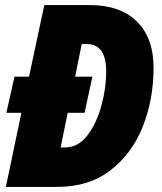

<svg xmlns="http://www.w3.org/2000/svg" viewBox="-20 -734 635 754"><path d="M205 0Q329 0 413.5 -65Q498 -130 540.5 -236.5Q583 -343 583 -468Q583 -585 517.5 -649.5Q452 -714 334 -714H154L94 -433H37L5 -291H64L3 0ZM218 -155 246 -291H312L343 -433H275L301 -561H321Q397 -561 397 -453Q397 -388 378 -318.5Q359 -249 323 -202Q287 -155 235 -155Z"/></svg>

Font: Noto Sans Display SemiCondensed Black
Style: Italic
Weight: 900
Width: 4
Designer: Monotype Design team
Foundry: Monotype Imaging Inc.
Version: 1.000